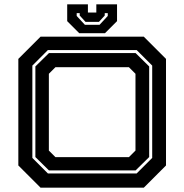

<svg xmlns="http://www.w3.org/2000/svg" viewBox="-20 -870 854 890"><path d="M168 0 65 -103V-597L168 -700H646.5L749.5 -597V-103L646.5 0ZM202 -66H613.5L685.5 -138V-566L613.5 -638H202L130 -566V-138ZM207 -80 144 -142V-562L207 -624H608.5L671.5 -562V-142L608.5 -80ZM237 -141.5H577.5L608 -172V-528L577.5 -558.5H237L206.5 -528V-172ZM347.5 -716 291.5 -772V-850H387.5V-812H426.5V-850H522.5V-772L466.5 -716ZM373.5 -755H441.5L479.5 -796V-809H465.5V-798L438.5 -768.5H376.5L349.5 -798V-809H335.5V-796Z"/></svg>

Font: Tourney Expanded Regular
Style: Bold
Weight: 700
Width: 7
Designer: Tyler Finck
Foundry: Etcetera Type Co
Version: Version 1.010; ttfautohint (v1.8.3)